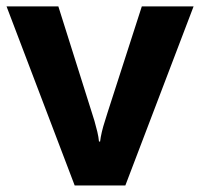

<svg xmlns="http://www.w3.org/2000/svg" viewBox="-20 -566 611 586"><path d="M207.9 0 0 -546.4H158.1L259.9 -223.7Q263.6 -213.3 268.3 -196.9Q273 -180.6 277 -164Q280.9 -147.5 282.1 -134.1H285.5Q287.1 -147.5 290.9 -163.6Q294.7 -179.8 300 -195.8Q305.2 -211.8 308.5 -223.1L412.8 -546.4H570.8L362.6 0Z"/></svg>

Font: Noto Sans Symbols
Style: Regular
Weight: 400
Designer: Monotype Design Team
Foundry: Monotype Imaging Inc.
Version: Version 2.002